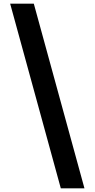

<svg xmlns="http://www.w3.org/2000/svg" viewBox="-20 -853 512 1039"><path d="M309 166 35 -833H163L437 166Z"/></svg>

Font: Noto Sans Gujarati
Style: Regular
Weight: 400
Designer: Jelle Bosma - Monotype Design Team, Universal Thirst
Foundry: Monotype Imaging Inc.
Version: Version 2.102